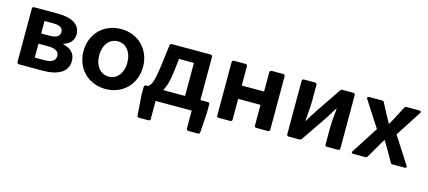

<svg xmlns="http://www.w3.org/2000/svg" viewBox="-52 -920 3398 1524"><g transform="rotate(15 1647.5 -158.0)"><path d="M70.3 -453.1V-15.6C70.3 -5.9 76.2 0 85.9 0H284.2C397.5 0 485.4 -39.1 485.4 -133.8C485.4 -199.2 443.4 -231.4 383.8 -245.1V-248C439.5 -263.7 466.8 -303.7 466.8 -345.7C466.8 -438.5 382.8 -468.8 273.4 -468.8H85.9C76.2 -468.8 70.3 -462.9 70.3 -453.1ZM262.7 -282.2H193.4V-384.8H264.6C322.3 -384.8 345.7 -365.2 345.7 -334C345.7 -301.8 321.3 -282.2 262.7 -282.2ZM275.4 -84H193.4V-198.2H273.4C335 -198.2 363.3 -175.8 363.3 -143.6C363.3 -107.4 336.9 -84 275.4 -84Z M798.8 11.7C939.5 11.7 1043 -91.8 1043 -234.4C1043 -377.9 939.5 -480.5 798.8 -480.5C657.2 -480.5 553.7 -377.9 553.7 -234.4C553.7 -91.8 657.2 11.7 798.8 11.7ZM798.8 -89.8C730.5 -89.8 682.6 -148.4 682.6 -234.4C682.6 -321.3 730.5 -379.9 798.8 -379.9C866.2 -379.9 914.1 -321.3 914.1 -234.4C914.1 -148.4 866.2 -89.8 798.8 -89.8Z M1550.8 -98.6V-453.1C1550.8 -462.9 1544.9 -468.8 1535.2 -468.8H1217.8C1208 -468.8 1202.1 -462.9 1201.2 -454.1L1178.7 -278.3C1161.1 -141.6 1142.6 -110.4 1118.2 -98.6H1103.5C1094.7 -98.6 1088.9 -92.8 1088.9 -83V-15.6L1100.6 148.4C1101.6 159.2 1106.4 163.1 1116.2 163.1H1193.4C1203.1 163.1 1209 157.2 1209 147.5V0H1505.9V147.5C1505.9 157.2 1511.7 163.1 1521.5 163.1H1600.6C1610.4 163.1 1615.2 159.2 1616.2 148.4L1627 -15.6V-83C1627 -92.8 1621.1 -98.6 1611.3 -98.6ZM1288.1 -250 1302.7 -370.1H1424.8V-98.6H1245.1C1264.6 -133.8 1280.3 -182.6 1288.1 -250Z M1711.9 -453.1V-15.6C1711.9 -5.9 1717.8 0 1727.5 0H1822.3C1832 0 1837.9 -5.9 1837.9 -15.6V-185.5H2021.5V-15.6C2021.5 -5.9 2027.3 0 2037.1 0H2131.8C2141.6 0 2147.5 -5.9 2147.5 -15.6V-453.1C2147.5 -462.9 2141.6 -468.8 2131.8 -468.8H2037.1C2027.3 -468.8 2021.5 -462.9 2021.5 -453.1V-294.9H1837.9V-453.1C1837.9 -462.9 1832 -468.8 1822.3 -468.8H1727.5C1717.8 -468.8 1711.9 -462.9 1711.9 -453.1Z M2287.1 -453.1V-15.6C2287.1 -5.9 2293 0 2302.7 0H2390.6C2398.4 0 2404.3 -2.9 2409.2 -9.8L2548.8 -214.8C2566.4 -241.2 2592.8 -285.2 2609.4 -312.5H2613.3C2607.4 -253.9 2601.6 -193.4 2601.6 -144.5V-15.6C2601.6 -5.9 2607.4 0 2617.2 0H2708C2717.8 0 2723.6 -5.9 2723.6 -15.6V-453.1C2723.6 -462.9 2717.8 -468.8 2708 -468.8H2620.1C2612.3 -468.8 2606.4 -465.8 2601.6 -459L2462.9 -253.9C2444.3 -227.5 2418 -183.6 2401.4 -155.3H2398.4C2402.3 -213.9 2409.2 -275.4 2409.2 -324.2V-453.1C2409.2 -462.9 2403.3 -468.8 2393.6 -468.8H2302.7C2293 -468.8 2287.1 -462.9 2287.1 -453.1Z M2963.9 -238.3 2822.3 -18.6C2815.4 -7.8 2820.3 0 2833 0H2931.6C2939.5 0 2946.3 -2.9 2950.2 -10.7L2997.1 -91.8C3011.7 -118.2 3027.3 -142.6 3043 -168.9H3046.9C3062.5 -142.6 3076.2 -118.2 3092.8 -91.8L3138.7 -10.7C3142.6 -2.9 3149.4 0 3157.2 0H3255.9C3268.6 0 3273.4 -7.8 3266.6 -18.6L3125 -238.3L3261.7 -450.2C3268.6 -460.9 3263.7 -468.8 3251 -468.8H3147.5C3138.7 -468.8 3132.8 -465.8 3128.9 -458L3087.9 -380.9C3076.2 -354.5 3060.5 -331.1 3047.9 -305.7H3043C3029.3 -331.1 3015.6 -354.5 3002 -380.9L2961.9 -458C2958 -465.8 2952.1 -468.8 2943.4 -468.8H2837.9C2825.2 -468.8 2820.3 -460.9 2827.1 -450.2Z"/></g></svg>

Font: Ed Sans Neue SemiBold
Style: Regular
Weight: 600
Designer: Stephen Hutchings
Version: Version 1.004;PS 001.004;hotconv 1.0.88;makeotf.lib2.5.64775